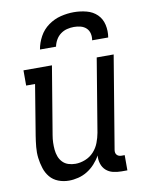

<svg xmlns="http://www.w3.org/2000/svg" viewBox="-84 -801 669 870"><g transform="rotate(-10 250.0 -366.0)"><path d="M163 8Q137 8 114 -1Q91 -10 76 -28Q61 -46 53.5 -69.5Q46 -93 43 -117.5Q40 -142 42.5 -168Q45 -194 49 -219L87 -450H46V-520H177L125 -208Q122 -191 121.5 -174Q121 -157 122.5 -141Q124 -125 129.5 -110Q135 -95 146 -83.5Q157 -72 172.5 -67Q188 -62 205 -62Q227 -62 250 -71Q273 -80 289.5 -98Q306 -116 314.5 -138.5Q323 -161 327 -183L383 -520H461L390 -93Q389 -87 390 -81Q391 -75 395 -70.5Q399 -66 404.5 -64Q410 -62 416 -62H431V8H404Q384 8 365.5 3.5Q347 -1 333.5 -13Q320 -25 314 -43.5Q308 -62 310 -82Q299 -62 283 -44.5Q267 -27 247.5 -15Q228 -3 206 2.5Q184 8 163 8ZM136 -600Q141 -630 156.5 -658.5Q172 -687 198.5 -706Q225 -725 255.5 -732.5Q286 -740 316 -740Q346 -740 374.5 -732.5Q403 -725 422.5 -706Q442 -687 448.5 -658.5Q455 -630 450 -600H376Q379 -616 375.5 -631Q372 -646 361.5 -656Q351 -666 336 -670Q321 -674 305 -674Q289 -674 273 -670Q257 -666 243.5 -656Q230 -646 221.5 -631Q213 -616 210 -600Z"/></g></svg>

Font: Iosevka Curly Slab
Style: Italic
Weight: 400
Italic angle: -9°
Monospace: yes
Designer: Belleve Invis
Foundry: Belleve Invis
Version: Version 22.1.2; ttfautohint (v1.8.4)